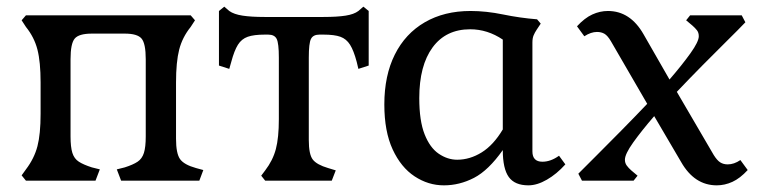

<svg xmlns="http://www.w3.org/2000/svg" viewBox="-20 -543 2287 577"><path d="M58 0 45 -16 58 -34Q83 -67 92.5 -103.5Q102 -140 102 -201V-295Q102 -357 92.5 -394Q83 -431 58 -462L45 -482L58 -497H553L566 -482L553 -462Q528 -431 518.5 -394Q509 -357 509 -295V-126Q509 -82 521 -65Q533 -48 569 -38L591 -32L579 0H344L331 -34L355 -40Q380 -48 393.5 -57Q407 -66 412.5 -83.5Q418 -101 418 -133V-365Q418 -412 405.5 -427Q393 -442 355 -442H256Q217 -442 204.5 -427Q192 -412 192 -365V-133Q192 -101 197.5 -83.5Q203 -66 217 -57Q231 -48 256 -40L280 -34L267 0Z M777 0 765 -15 777 -31Q800 -61 809 -95Q818 -129 818 -185V-370Q818 -413 811.5 -426Q805 -439 786 -439H776Q743 -439 724.5 -432.5Q706 -426 695 -408.5Q684 -391 675 -357L669 -336L638 -346V-510L654 -523L669 -510Q683 -500 709 -496Q735 -492 775 -492H952Q993 -492 1018.5 -496Q1044 -500 1057 -510L1072 -523L1088 -510V-346L1057 -336L1052 -357Q1043 -391 1032 -408.5Q1021 -426 1003 -432.5Q985 -439 952 -439H940Q921 -439 914.5 -426Q908 -413 908 -370V-122Q908 -79 920 -63.5Q932 -48 966 -38L989 -31L977 0Z M1314 14Q1267 14 1226 -13Q1185 -40 1160 -94Q1135 -148 1135 -229Q1135 -316 1166.5 -379Q1198 -442 1256.5 -476Q1315 -510 1394 -510Q1441 -510 1492 -499.5Q1543 -489 1594 -485L1605 -472L1593 -454Q1587 -445 1583.5 -436.5Q1580 -428 1580 -415V-88Q1580 -57 1610 -57Q1635 -57 1660 -75L1679 -49Q1653 -20 1623.5 -3Q1594 14 1568 14Q1527 14 1509 -11Q1491 -36 1491 -92Q1448 -31 1404.5 -8.5Q1361 14 1314 14ZM1354 -63Q1392 -63 1427.5 -85Q1463 -107 1491 -154V-424Q1445 -455 1393 -455Q1320 -455 1280 -400.5Q1240 -346 1240 -248Q1240 -180 1256 -139.5Q1272 -99 1298.5 -81Q1325 -63 1354 -63Z M2134 14Q2067 14 2027 -56L1946 -194Q1908 -150 1883 -115Q1858 -80 1858 -63Q1858 -53 1863.5 -45.5Q1869 -38 1877 -31L1896 -15L1884 0H1729L1718 -21Q1740 -43 1773.5 -76.5Q1807 -110 1846.5 -150Q1886 -190 1925 -231L1816 -419Q1806 -436 1796.5 -441.5Q1787 -447 1774 -447Q1756 -447 1736 -434L1714 -464Q1737 -489 1760 -499.5Q1783 -510 1807 -510Q1874 -510 1914 -440L1992 -304Q2030 -348 2055 -383Q2080 -418 2080 -434Q2080 -445 2074.5 -452Q2069 -459 2061 -466L2042 -482L2054 -497H2209L2220 -476Q2199 -454 2165 -420.5Q2131 -387 2092 -347.5Q2053 -308 2014 -267L2125 -77Q2135 -61 2144.5 -55Q2154 -49 2167 -49Q2186 -49 2205 -62L2227 -32Q2204 -7 2181 3.5Q2158 14 2134 14Z"/></svg>

Font: Gabriela
Style: Regular
Weight: 400
Designer: Eduardo Rodriguez Tunni
Foundry: Eduardo Rodriguez Tunni
Version: Version 2.001;gftools[0.9.26]